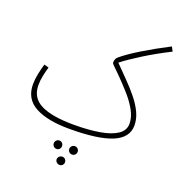

<svg xmlns="http://www.w3.org/2000/svg" viewBox="-167 -847 1157 1247"><g transform="rotate(20 411.5 -223.5)"><path d="M363 21Q212 21 127.5 -24.5Q43 -70 43 -171Q43 -205 51 -244Q59 -283 69 -316L101 -307Q93 -280 85.5 -246Q78 -212 78 -178Q78 -90 154.5 -52Q231 -14 383 -14Q483 -14 559 -27Q635 -40 677.5 -68.5Q720 -97 720 -144Q720 -189 692.5 -238Q665 -287 620 -336Q570 -391 540.5 -420Q511 -449 497.5 -462Q484 -475 484 -481Q484 -496 488.5 -505.5Q493 -515 501 -522Q547 -561 628.5 -610.5Q710 -660 807 -710L823 -680Q726 -631 645 -580.5Q564 -530 516 -492Q559 -448 601.5 -405Q644 -362 678.5 -319Q713 -276 733.5 -232.5Q754 -189 754 -144Q754 -59 657.5 -19Q561 21 363 21ZM437 114Q449 114 457.5 122.5Q466 131 466 143Q466 155 457.5 163.5Q449 172 437 172Q425 172 416.5 163.5Q408 155 408 143Q408 131 416.5 122.5Q425 114 437 114ZM330 114Q342 114 350 122.5Q358 131 358 143Q358 155 350 163.5Q342 172 330 172Q318 172 309.5 163.5Q301 155 301 143Q301 131 309.5 122.5Q318 114 330 114ZM384 206Q396 206 404 214.5Q412 223 412 235Q412 246 404 254.5Q396 263 384 263Q372 263 363 254.5Q354 246 354 235Q354 223 363 214.5Q372 206 384 206Z"/></g></svg>

Font: Noto Sans Arabic UI SmCn XLt
Style: Regular
Weight: 200
Width: 4
Designer: Monotype Design Team, Nadine Chahine and Nizar Qandah
Foundry: Monotype Imaging Inc.
Version: Version 2.010; ttfautohint (v1.8.4.7-5d5b)